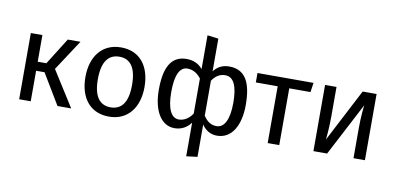

<svg xmlns="http://www.w3.org/2000/svg" viewBox="-84 -1021 3105 1505"><g transform="rotate(10 1468.0 -268.5)"><path d="M92 -527V0H184V-243H251L397 0H506L327 -283L487 -527H386L253 -315H184V-527Z M573 -263C573 -96 658 12 808 12C957 12 1043 -101 1043 -264C1043 -431 959 -539 809 -539C659 -539 573 -426 573 -263ZM672 -263C672 -401 721 -465 809 -465C896 -465 944 -401 944 -264C944 -126 896 -62 808 -62C720 -62 672 -126 672 -263Z M1330 12C1382 12 1429 -12 1459 -55V213L1547 202V-55C1577 -11 1618 12 1668 12C1783 12 1849 -98 1849 -264C1849 -430 1805 -539 1670 -539C1622 -539 1580 -522 1547 -479V-739L1459 -750V-481C1425 -523 1379 -539 1331 -539C1201 -539 1157 -430 1157 -264C1157 -98 1222 12 1330 12ZM1547 -404C1573 -443 1606 -466 1651 -466C1716 -466 1750 -401 1750 -264C1750 -127 1712 -61 1651 -61C1605 -61 1573 -86 1547 -126ZM1350 -466C1394 -466 1431 -443 1459 -406V-127C1432 -86 1394 -61 1351 -61C1292 -61 1256 -127 1256 -264C1256 -401 1290 -466 1350 -466Z M1896 -452H2070V0H2162V-452H2331L2342 -527H1896Z M2543 0 2764 -423C2762 -411 2753 -331 2753 -238V0H2844V-527H2733L2515 -107C2517 -120 2525 -207 2525 -289V-527H2434V0Z"/></g></svg>

Font: FiraGO Unicode
Style: Regular
Weight: 400
Designer: bBox Type
Foundry: bBox Type GmbH
Version: Version 1.001;PS 001.001;hotconv 1.0.88;makeotf.lib2.5.64775